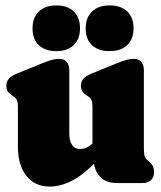

<svg xmlns="http://www.w3.org/2000/svg" viewBox="-20 -675 593 708"><path d="M326.5 -82.5V-99L321 -100V-278.5Q321 -298 317.2 -306Q313.5 -314 305 -319.5L300.5 -322.5Q288.5 -330.5 283.5 -338.5Q278.5 -346.5 278.5 -359Q278.5 -373.5 287 -384Q295.5 -394.5 317 -403.5L406.5 -440Q432 -450.5 446.5 -454.2Q461 -458 473.5 -458Q492 -458 501.2 -446.5Q510.5 -435 510.5 -416.5V-133Q510.5 -108.5 513.2 -99.8Q516 -91 521.5 -86.5L526.5 -82Q537 -73.5 542.5 -64.2Q548 -55 548 -40.5Q548 -21.5 536.8 -10.8Q525.5 0 506.5 0H411Q370.5 0 348.5 -23.8Q326.5 -47.5 326.5 -82.5ZM46 -135V-278.5Q46 -298 42.2 -306Q38.5 -314 30 -319.5L25.5 -322.5Q13.5 -330.5 8.5 -338.5Q3.5 -346.5 3.5 -359Q3.5 -373.5 12 -384Q20.5 -394.5 42 -403.5L131.5 -440Q157 -450.5 171.5 -454.2Q186 -458 198.5 -458Q217 -458 226.2 -446.5Q235.5 -435 235.5 -416.5V-183Q235.5 -155 246 -140.2Q256.5 -125.5 275 -125.5Q288 -125.5 299.8 -131Q311.5 -136.5 322.5 -147L336.5 -160.5L370 -116.5L351 -96Q293.5 -34 249 -10.5Q204.5 13 164 13Q109 13 77.5 -26.2Q46 -65.5 46 -135ZM187.5 -486.5Q147 -486.5 123.5 -508Q100 -529.5 100 -570.5Q100 -610.5 123.5 -632.8Q147 -655 187.5 -655Q229 -655 252 -632.8Q275 -610.5 275 -570.5Q275 -531 252 -508.8Q229 -486.5 187.5 -486.5ZM384 -486.5Q343 -486.5 319.5 -508Q296 -529.5 296 -570.5Q296 -610.5 319.5 -632.8Q343 -655 384 -655Q426 -655 449.2 -632.8Q472.5 -610.5 472.5 -570.5Q472.5 -531 449.2 -508.8Q426 -486.5 384 -486.5Z"/></svg>

Font: Fraunces 144pt S100 Black
Style: Regular
Weight: 900
Version: Version 1.000